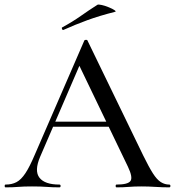

<svg xmlns="http://www.w3.org/2000/svg" viewBox="-25 -807 754 827"><path d="M187 -261 199 -283H471L478 -261ZM704 -12Q709 -12 709 -6Q709 0 704 0Q675 0 644.5 -2Q614 -4 585 -4Q553 -4 529.5 -2Q506 0 477 0Q473 0 473 -6Q473 -12 477 -12Q526 -12 537 -27.5Q548 -43 526 -89L311 -536L343 -584L148 -132Q122 -71 145 -41.5Q168 -12 231 -12Q236 -12 236 -6Q236 0 231 0Q201 0 176 -2Q151 -4 113 -4Q76 -4 53.5 -2Q31 0 -1 0Q-5 0 -5 -6Q-5 -12 -1 -12Q26 -12 46 -22.5Q66 -33 84.5 -61Q103 -89 125 -141L338 -632Q339 -635 345 -635.5Q351 -636 352 -632L592 -137Q616 -88 633.5 -60.5Q651 -33 668 -22.5Q685 -12 704 -12ZM248 -678Q244 -677 242 -682.5Q240 -688 243 -689Q287 -713 322.5 -738Q358 -763 394 -786Q398 -789 413 -785.5Q428 -782 444 -775.5Q460 -769 468.5 -763Q477 -757 470 -756Q403 -739 351 -720Q299 -701 248 -678Z"/></svg>

Font: Cormorant Infant Light Medium
Style: Regular
Weight: 500
Version: Version 4.001